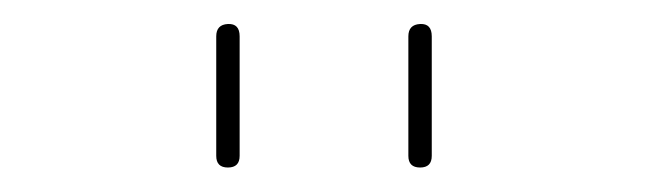

<svg xmlns="http://www.w3.org/2000/svg" viewBox="-20 -750 540 160"><path d="M320.3 -620.1V-719.7Q320.3 -729.5 330.1 -730Q339.8 -730.5 339.8 -719.7V-620.1Q339.8 -610.4 330.1 -610.4Q320.3 -610.4 320.3 -620.1ZM160.2 -620.1V-719.7Q160.2 -729.5 169.9 -730Q179.7 -730.5 179.7 -719.7V-620.1Q179.7 -610.4 169.9 -610.4Q160.2 -610.4 160.2 -620.1Z"/></svg>

Font: Rounded-X Mgen+ 1m thin
Style: Regular
Weight: 100
Designer: [Source Han Sans]
Ryoko NISHIZUKA  (kana & ideographs); Paul D. Hunt (Latin, Greek & Cyrillic); Wenlong ZHANG  (bopomofo
Version: Version 1.059.20150602